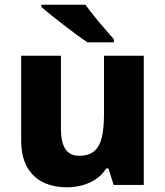

<svg xmlns="http://www.w3.org/2000/svg" viewBox="-20 -786 703 816"><path d="M591 -549V0H463L441 -70H431Q414 -42 387.5 -24.5Q361 -7 329.5 1.5Q298 10 264 10Q208 10 164 -11Q120 -32 95 -76.5Q70 -121 70 -191V-549H239V-238Q239 -182 257.5 -153Q276 -124 317 -124Q358 -124 381 -144Q404 -164 413 -203.5Q422 -243 422 -299V-549ZM343 -766Q359 -744 381 -716.5Q403 -689 425.5 -663.5Q448 -638 464 -619V-606H352Q332 -619 305.5 -638.5Q279 -658 250.5 -680Q222 -702 197 -722Q172 -742 156 -756V-766Z"/></svg>

Font: Noto Sans Armenian ExtraBold
Style: Regular
Weight: 800
Version: Version 2.007